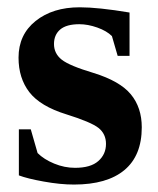

<svg xmlns="http://www.w3.org/2000/svg" viewBox="-20 -491 429 521"><path d="M364.7 -145.5Q364.7 -68.8 317.6 -29.5Q270.5 9.8 180.7 9.8Q143.6 9.8 98.9 1.7Q54.2 -6.3 31.2 -15.1V-140.1H63.5L82 -75.7Q99.1 -58.6 127 -47.1Q154.8 -35.6 183.6 -35.6Q226.1 -35.6 246.8 -54Q267.6 -72.3 267.6 -100.6Q267.6 -127.4 247.6 -143.6Q227.5 -159.7 160.2 -180.7Q89.4 -202.6 59.8 -240.7Q30.3 -278.8 30.3 -334.5Q30.3 -397 76.7 -434.1Q123 -471.2 196.3 -471.2Q246.6 -471.2 331.5 -457V-339.4H299.3L283.7 -393.1Q269.5 -407.2 243.9 -416.3Q218.3 -425.3 195.3 -425.3Q160.2 -425.3 143.3 -410.9Q126.5 -396.5 126.5 -371.6Q126.5 -345.7 147.5 -329.1Q168.5 -312.5 233.9 -293Q305.2 -271 335 -235.1Q364.7 -199.2 364.7 -145.5Z"/></svg>

Font: Liberation Serif
Style: Bold
Weight: 700
Designer: Steve Matteson
Foundry: Ascender Corporation
Version: Version 2.1.5